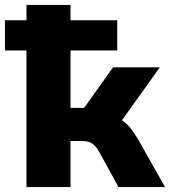

<svg xmlns="http://www.w3.org/2000/svg" viewBox="-42 -756 687 776"><path d="M65 0V-552H-22V-674H65V-736H243V-674H432V-552H243V-320H298L415 -484H604L451 -270Q469 -258 484.5 -239Q500 -220 516 -193L625 0H437L359 -142Q345 -167 329.5 -176.5Q314 -186 291 -186H243V0Z"/></svg>

Font: Mulish Black
Style: Regular
Weight: 900
Designer: Vernon Adams
Foundry: Vernon Adams
Version: Version 3.603; ttfautohint (v1.8.3)